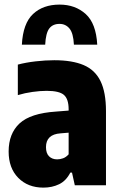

<svg xmlns="http://www.w3.org/2000/svg" viewBox="-20 -826 534 856"><path d="M173.5 10.5Q104.5 10.5 61.5 -33Q18.5 -76.5 18.5 -150.5Q18.5 -230.5 67.2 -275.8Q116 -321 229 -328.5L286 -333V-338.5Q286 -384.5 265 -402.8Q244 -421 188 -421Q159 -421 125 -416.2Q91 -411.5 59.5 -402V-538Q95.5 -547.5 139 -552.5Q182.5 -557.5 222 -557.5Q302 -557.5 353 -535.8Q404 -514 428.2 -464.2Q452.5 -414.5 452.5 -330.5V0H313.5L301 -56.5H293.5Q275 -20 243.8 -4.8Q212.5 10.5 173.5 10.5ZM185 -170Q185 -142.5 198.8 -129Q212.5 -115.5 235 -115.5Q247.5 -115.5 261 -120.2Q274.5 -125 286 -138V-234.5L250 -231.5Q185 -227 185 -170ZM77.5 -627Q82.5 -721.5 127.2 -763.5Q172 -805.5 245.5 -805.5Q315.5 -805.5 362 -763.5Q408.5 -721.5 413.5 -627H309.5Q307 -678 289.8 -698.8Q272.5 -719.5 245.5 -719.5Q215 -719.5 199.5 -698.8Q184 -678 181.5 -627Z"/></svg>

Font: Encode Sans Cnd XBd
Style: Regular
Weight: 800
Width: 3
Designer: Multiple Designers
Foundry: Impallari Type
Version: Version 3.002; ttfautohint (v1.8.3) -l 8 -r 50 -G 200 -x 14 